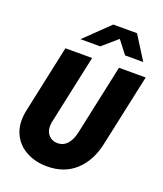

<svg xmlns="http://www.w3.org/2000/svg" viewBox="-167 -1043 988 1162"><g transform="rotate(20 326.5 -462.0)"><path d="M275 10Q198 10 138.5 -23Q79 -56 52 -118Q25 -180 43 -266L136 -700H308L213 -257Q202 -203 225 -173.5Q248 -144 286 -144Q325 -144 349.5 -172.5Q374 -201 384 -248L481 -700H653L553 -235Q528 -120 456.5 -55Q385 10 275 10ZM203 -783 359 -934H512L607 -783H490L426 -866L330 -783Z"/></g></svg>

Font: Red Hat Mono
Style: Italic
Weight: 300
Italic angle: -12°
Monospace: yes
Designer: Pentagram, MCKL
Foundry: Pentagram, MCKL
Version: Version 1.023